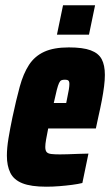

<svg xmlns="http://www.w3.org/2000/svg" viewBox="-20 -697 416 725"><path d="M155 8Q97 8 64.5 -5Q32 -18 19 -44.5Q6 -71 6 -109Q6 -138 12 -174.5Q18 -211 27 -254Q41 -320 54.5 -369.5Q68 -419 89.5 -452Q111 -485 147 -501.5Q183 -518 240 -518Q293 -518 322.5 -507Q352 -496 364 -473.5Q376 -451 376 -414Q376 -395 373 -371Q370 -347 364.5 -318Q359 -289 351 -254L342 -212H162Q157 -187 154 -170Q151 -153 151 -142Q151 -129 156 -123Q161 -117 173.5 -115.5Q186 -114 206 -114Q216 -114 235 -114.5Q254 -115 276 -116Q298 -117 314 -117L291 -6Q275 -2 252 1Q229 4 204 6Q179 8 155 8ZM183 -308H230L233 -323Q238 -346 240 -359Q242 -372 242 -380Q242 -387 240 -390.5Q238 -394 234 -395Q230 -396 224 -396Q217 -396 212 -394Q207 -392 203 -383.5Q199 -375 194.5 -357.5Q190 -340 183 -308ZM195 -566 218 -677H339L316 -566Z"/></svg>

Font: Saira Condensed Black
Style: Italic
Weight: 900
Width: 3
Italic angle: -12°
Designer: Hector Gatti with collaboration of the Omnibus-Type team
Foundry: Omnibus-Type
Version: Version 1.101